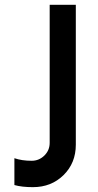

<svg xmlns="http://www.w3.org/2000/svg" viewBox="-20 -770 409 800"><path d="M117.2 9.8Q70.8 9.8 40 1V-110.8Q71.3 -100.1 111.8 -100.1Q142.6 -100.1 164.8 -121.8Q187 -143.6 187 -174.8V-750H295.9V-167Q295.9 -90.8 244.9 -40.5Q193.8 9.8 117.2 9.8Z"/></svg>

Font: Oakes Grotesk Medium
Style: Regular
Weight: 500
Designer: Samuel Oakes
Foundry: Samuel Oakes
Version: Version 1.000;PS 001.000;hotconv 1.0.88;makeotf.lib2.5.64775